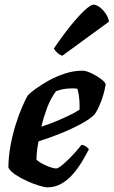

<svg xmlns="http://www.w3.org/2000/svg" viewBox="-20 -803 487 823"><path d="M183 0Q172 0 148.5 -7Q125 -14 98 -26Q71 -38 48 -53Q25 -68 16 -84Q16 -128 24.5 -175.5Q33 -223 46.5 -266.5Q60 -310 74.5 -343.5Q89 -377 99 -394Q109 -405 133 -422.5Q157 -440 189.5 -458Q222 -476 259 -488Q296 -500 333 -500Q349 -500 372 -489Q395 -478 413.5 -464Q432 -450 433 -441Q430 -421 422.5 -395.5Q415 -370 405 -348Q395 -326 386 -313Q368 -294 327.5 -272Q287 -250 238.5 -230.5Q190 -211 145 -197Q139 -164 138 -150.5Q137 -137 136 -120Q142 -112 158 -103Q174 -94 192 -87.5Q210 -81 221 -81Q228 -81 240.5 -90.5Q253 -100 269 -115.5Q285 -131 300.5 -148Q316 -165 329 -182Q338 -182 348.5 -175Q359 -168 361 -163Q348 -138 331 -109.5Q314 -81 292 -56Q270 -31 243 -15.5Q216 0 183 0ZM157 -260Q191 -271 221 -283.5Q251 -296 277 -308.5Q303 -321 321 -333Q321 -338 321 -343.5Q321 -349 321 -354Q321 -372 318.5 -390Q316 -408 312 -422Q305 -424 299 -424Q293 -424 286 -424Q269 -424 252 -421Q235 -418 220 -412Q197 -381 182 -341Q167 -301 157 -260ZM247 -564Q235 -568 224.5 -578Q214 -588 211 -595Q248 -650 282.5 -692.5Q317 -735 343 -759Q369 -783 381 -783Q393 -783 407.5 -772Q422 -761 433.5 -744Q445 -727 447 -710Z"/></svg>

Font: Texturina 12pt ExtraBold
Style: Italic
Weight: 800
Italic angle: -11°
Designer: Guillermo Torres Carreño
Foundry: Omnibus-Type
Version: Version 1.002